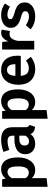

<svg xmlns="http://www.w3.org/2000/svg" viewBox="1256 -1886 868 3420"><g transform="rotate(-90 1690.0 -176.0)"><path d="M382 -590C324 -590 262 -565 217 -507L208 -572H73V238L227 220V-44C262 -3 311 17 369 17C512 17 596 -112 596 -287C596 -472 531 -590 382 -590ZM324 -97C284 -97 252 -116 227 -153V-402C254 -446 291 -476 336 -476C399 -476 436 -430 436 -286C436 -152 394 -97 324 -97Z M1134 -159V-390C1134 -519 1065 -590 906 -590C841 -590 766 -576 694 -548L730 -445C787 -464 843 -475 881 -475C952 -475 983 -453 983 -381V-353H917C748 -353 653 -285 653 -160C653 -56 725 17 839 17C907 17 970 -6 1011 -68C1034 -12 1078 9 1142 15L1175 -86C1148 -96 1134 -112 1134 -159ZM882 -93C834 -93 808 -122 808 -173C808 -235 849 -266 933 -266H983V-157C960 -116 925 -93 882 -93Z M1594 -590C1536 -590 1474 -565 1429 -507L1420 -572H1285V238L1439 220V-44C1474 -3 1523 17 1581 17C1724 17 1808 -112 1808 -287C1808 -472 1743 -590 1594 -590ZM1536 -97C1496 -97 1464 -116 1439 -153V-402C1466 -446 1503 -476 1548 -476C1611 -476 1648 -430 1648 -286C1648 -152 1606 -97 1536 -97Z M2408 -299C2408 -482 2312 -590 2150 -590C1983 -590 1890 -456 1890 -283C1890 -104 1986 17 2170 17C2259 17 2331 -15 2387 -60L2323 -147C2273 -112 2232 -97 2184 -97C2110 -97 2059 -130 2048 -240H2405C2406 -256 2408 -280 2408 -299ZM2256 -336H2048C2056 -445 2093 -485 2154 -485C2227 -485 2256 -429 2256 -342Z M2814 -589C2748 -589 2692 -541 2665 -461L2652 -572H2518V0H2672V-293C2691 -387 2725 -440 2795 -440C2814 -440 2828 -436 2847 -432L2872 -580C2853 -585 2835 -589 2814 -589Z M3131 -590C2992 -590 2904 -516 2904 -419C2904 -333 2958 -275 3073 -243C3179 -214 3200 -200 3200 -157C3200 -118 3163 -94 3106 -94C3049 -94 2996 -117 2952 -150L2877 -66C2931 -16 3011 17 3110 17C3246 17 3357 -50 3357 -168C3357 -270 3293 -318 3178 -349C3078 -378 3058 -393 3058 -427C3058 -458 3086 -478 3137 -478C3187 -478 3233 -462 3280 -433L3338 -521C3284 -564 3214 -590 3131 -590Z"/></g></svg>

Font: Glow Sans TC Normal
Style: Bold
Weight: 700
Designer: Ryoko NISHIZUKA (kana, bopomofo & ideographs); Paul D. Hunt (Latin, Greek & Cyrillic); Sandoll Communications, Soo-young
Version: Version 0.93